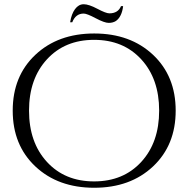

<svg xmlns="http://www.w3.org/2000/svg" viewBox="-20 -872 888 906"><path d="M496 -809Q537 -809 551 -843H561Q555 -793 527 -773Q513 -764 493 -764Q473 -764 431.5 -786Q390 -808 375 -808Q337 -808 321 -767H311Q317 -806 334 -829Q351 -852 375 -852Q399 -852 439.5 -830.5Q480 -809 496 -809ZM147 -613.5Q254 -714 424.5 -714Q595 -714 702 -613.5Q809 -513 809 -350Q809 -187 702 -86.5Q595 14 424.5 14Q254 14 147 -86.5Q40 -187 40 -350Q40 -513 147 -613.5ZM201.5 -108Q286 -16 424 -16Q562 -16 646.5 -108Q731 -200 731 -350Q731 -500 646.5 -592Q562 -684 424 -684Q286 -684 201.5 -592Q117 -500 117 -350Q117 -200 201.5 -108Z"/></svg>

Font: Cinzel Decorative
Style: Regular
Weight: 400
Designer: Natanael Gama
Version: Version 1.001;PS 001.001;hotconv 1.0.56;makeotf.lib2.0.21325